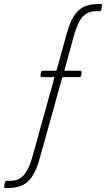

<svg xmlns="http://www.w3.org/2000/svg" viewBox="-49 -729 529 958"><path d="M281 -551 234 -380C233 -377 230 -376 229 -376H165C160 -376 155 -372 155 -366L153 -354C152 -348 156 -344 162 -344H220C222 -344 223 -343 222 -340L115 45C93 125 67 173 4 173H-13C-19 173 -25 177 -25 183L-28 199C-30 205 -27 209 -21 209C77 211 119 174 152 51L261 -340C261 -343 264 -344 266 -344H346C352 -344 356 -348 357 -354L358 -366C359 -372 356 -376 350 -376H275C273 -376 272 -378 273 -380L318 -545C340 -625 366 -673 429 -673H446C452 -673 456 -676 457 -683L460 -699C461 -705 459 -709 453 -709C356 -711 314 -674 281 -551Z"/></svg>

Font: Barlow Condensed ExtraLight
Style: Italic
Weight: 275
Width: 3
Italic angle: -7°
Designer: Jeremy Tribby
Foundry: Tribby Type
Version: Version 1.422;hotconv 1.0.109;makeotfexe 2.5.65596